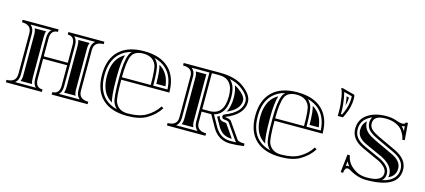

<svg xmlns="http://www.w3.org/2000/svg" viewBox="-59 -1283 4003 1808"><g transform="rotate(15 1942.5 -379.0)"><path d="M742.9 -23.9Q708.5 -51.5 708.5 -106V-503.4Q708.5 -557.9 742.9 -585.4H539.3Q568.8 -557.9 568.8 -503.4V-106Q568.8 -47.6 539.3 -23.9ZM695.6 -47.9H584.2Q592.8 -73.2 592.8 -106V-503.4Q592.8 -541.7 584.2 -561.5H695.6Q684.6 -536.1 684.6 -503.4V-106Q684.6 -73.2 695.6 -47.9ZM544.9 -328.4V-503.4Q544.9 -585.4 475.6 -585.4V-609.4H826.2V-585.4Q732.4 -585.4 732.4 -503.4V-106Q732.4 -23.9 826.2 -23.9V0H475.6V-23.9Q544.9 -23.9 544.9 -106V-304.4H310.5V-106Q310.5 -23.9 379.9 -23.9V0H29.3V-23.9Q123 -23.9 123 -106V-503.4Q123 -585.4 29.3 -585.4V-609.4H379.9V-585.4Q310.5 -585.4 310.5 -503.4V-328.4ZM112.5 -23.9H316.2Q286.6 -47.6 286.6 -106V-503.4Q286.6 -557.9 316.2 -585.4H112.5Q147 -557.9 147 -503.4V-106Q147 -51.5 112.5 -23.9ZM159.9 -47.9Q170.9 -73.2 170.9 -106V-503.4Q170.9 -536.1 159.9 -561.5H271.2Q262.7 -541.7 262.7 -503.4V-106Q262.7 -73.2 271.2 -47.9Z M1212.9 -13.2Q1321.5 -13.2 1387 -49.8Q1461.2 -91.3 1504.9 -160.2L1525.1 -147.2Q1479 -74.7 1398.7 -28.8Q1329.6 10.7 1212.9 10.7Q1053.7 10.7 969.2 -70.1Q884.8 -150.9 884.8 -304.7Q884.8 -458 970.2 -539.3Q1054.9 -620.1 1212.9 -620.1Q1370.6 -620.1 1455.6 -539.3Q1541 -458 1541 -304.7H1072.3Q1072.3 -126.5 1089.8 -86.9Q1122.6 -13.2 1212.9 -13.2ZM1072.3 -328.6H1353.5Q1353.5 -486.6 1335.9 -524.7Q1303 -596.2 1212.9 -596.2Q1123.5 -596.2 1098.1 -536.4Q1072.3 -475.1 1072.3 -328.6ZM1048.3 -328.6Q1048.3 -480.2 1076.2 -545.7Q1082 -559.6 1090.8 -571Q1096.2 -577.9 1101.6 -583.3Q1032.2 -565.2 986.8 -522Q908.7 -447.8 908.7 -304.7Q908.7 -161.1 985.8 -87.4Q1032.7 -42.5 1105.7 -24.7Q1082 -45.2 1067.9 -77.1Q1048.3 -121.3 1048.3 -304.7ZM1321.5 -584Q1343.8 -564.5 1357.7 -534.7Q1377.4 -491.7 1377.4 -328.6H1516.6Q1510.5 -454.1 1439 -522Q1392.6 -566.2 1321.5 -584ZM1024.4 -328.6V-304.7Q1024.4 -127.4 1043.5 -74.2Q1020.5 -87.2 1002.2 -104.7Q932.6 -171.4 932.6 -304.7Q932.6 -437.5 1003.2 -504.6Q1022.7 -523.2 1047.4 -536.6Q1024.4 -466.3 1024.4 -328.6ZM1383.5 -533.7Q1405 -521.2 1422.6 -504.6Q1480 -450.2 1490.7 -352.5H1401.4Q1399.9 -484.6 1383.5 -533.7Z M2271.2 -15.1Q2266.1 -18.6 2262.5 -22.5L2257.3 -28.6L2150.1 -182.9Q2137.2 -192.6 2104 -194.1Q2095.2 -194.6 2089.1 -200Q2083 -205.3 2081.5 -214.1Q2080.1 -222.9 2084.1 -230Q2088.1 -237.1 2096.4 -240.2Q2178.5 -272.7 2216.9 -315.1Q2255.4 -357.4 2255.4 -409.7Q2255.4 -469.2 2166.7 -531.7Q2122.8 -562.7 2057.4 -575.7Q2064 -570.3 2070.3 -563.5Q2084.5 -548.3 2094.1 -528.6Q2103.8 -508.8 2109.7 -479.5Q2115.7 -450.2 2115.7 -414.6Q2115.7 -377.9 2110 -347.7Q2104.2 -317.4 2094.7 -296.6Q2085.2 -275.9 2071.5 -260Q2057.9 -244.1 2043.7 -234.9Q2029.8 -226.1 2012.7 -220.2Q2007.6 -218.5 1999.5 -216.1L2059.1 -109.9Q2086.2 -61.5 2125.1 -37.4Q2164.1 -13.2 2216.3 -13.2Q2243.4 -13.2 2271.2 -15.1ZM1856.9 -105.7V-585.2H1684.1Q1715.1 -560.5 1717.3 -514.2V-105.7Q1717.3 -51 1682.9 -23.7H1891.4Q1856.9 -51.3 1856.9 -105.7ZM1599.6 -609.1H1951.2Q2098.1 -609.1 2180.4 -551.3Q2279.3 -481.7 2279.3 -409.7Q2279.3 -286.9 2105.2 -218Q2149.7 -215.8 2168 -199L2276.9 -42.2Q2289.8 -23.7 2349.6 -23.7V0Q2281.5 10.7 2216.3 10.7Q2099.4 10.7 2038.3 -98.1L1975.3 -210.4H1880.9V-105.7Q1880.9 -23.7 1974.6 -23.7V0.2H1599.6V-23.7Q1693.4 -23.7 1693.4 -105.7V-513.7Q1689.9 -585.2 1599.6 -585.2ZM1880.9 -585.2V-234.4H1951.2Q2091.8 -234.4 2091.8 -414.6Q2091.8 -585.2 1951.2 -585.2ZM2034.4 -202.9Q2047.4 -207.8 2057.4 -215.3Q2057.9 -206.1 2061.8 -198Q2065.9 -189 2073.2 -182.1Q2091.6 -170.9 2102.8 -170.2Q2125.5 -168.5 2133.3 -165L2222.2 -37.1H2216.3Q2170.9 -37.1 2137.7 -57.6Q2104 -78.6 2080.1 -121.6ZM2118.9 -531.5Q2137.5 -522.9 2152.8 -512.2Q2231.4 -457 2231.4 -409.7Q2231.4 -366.7 2199.2 -331.1Q2169.4 -298.3 2108.6 -271.2Q2112.8 -278.6 2116.5 -286.6Q2127.2 -310.1 2133.5 -343.3Q2139.6 -375.7 2139.6 -414.6Q2139.6 -452.6 2133.3 -484.4Q2127.4 -511.5 2118.9 -531.5ZM1833 -105.7Q1833 -73 1844 -47.6H1730.2Q1741.2 -73 1741.2 -105.7V-514.9Q1740 -540.8 1731.2 -561.3H1833Z M2707 -13.2Q2815.7 -13.2 2881.1 -49.8Q2955.3 -91.3 2999 -160.2L3019.3 -147.2Q2973.1 -74.7 2892.8 -28.8Q2823.7 10.7 2707 10.7Q2547.9 10.7 2463.4 -70.1Q2378.9 -150.9 2378.9 -304.7Q2378.9 -458 2464.4 -539.3Q2549.1 -620.1 2707 -620.1Q2864.7 -620.1 2949.7 -539.3Q3035.2 -458 3035.2 -304.7H2566.4Q2566.4 -126.5 2584 -86.9Q2616.7 -13.2 2707 -13.2ZM2566.4 -328.6H2847.7Q2847.7 -486.6 2830.1 -524.7Q2797.1 -596.2 2707 -596.2Q2617.7 -596.2 2592.3 -536.4Q2566.4 -475.1 2566.4 -328.6ZM2542.5 -328.6Q2542.5 -480.2 2570.3 -545.7Q2576.2 -559.6 2585 -571Q2590.3 -577.9 2595.7 -583.3Q2526.4 -565.2 2481 -522Q2402.8 -447.8 2402.8 -304.7Q2402.8 -161.1 2480 -87.4Q2526.9 -42.5 2599.9 -24.7Q2576.2 -45.2 2562 -77.1Q2542.5 -121.3 2542.5 -304.7ZM2815.7 -584Q2837.9 -564.5 2851.8 -534.7Q2871.6 -491.7 2871.6 -328.6H3010.7Q3004.6 -454.1 2933.1 -522Q2886.7 -566.2 2815.7 -584ZM2518.6 -328.6V-304.7Q2518.6 -127.4 2537.6 -74.2Q2514.6 -87.2 2496.3 -104.7Q2426.8 -171.4 2426.8 -304.7Q2426.8 -437.5 2497.3 -504.6Q2516.8 -523.2 2541.5 -536.6Q2518.6 -466.3 2518.6 -328.6ZM2877.7 -533.7Q2899.2 -521.2 2916.7 -504.6Q2974.1 -450.2 2984.9 -352.5H2895.5Q2894 -484.6 2877.7 -533.7Z M3154.1 -526.9H3165.3L3175.3 -547.1Q3210.4 -621.3 3210.4 -698Q3210.4 -708.3 3209.5 -716.1L3130.6 -736.8Q3136 -718 3142.1 -684.8Q3154.1 -615.7 3154.1 -553.7ZM3175.3 -615.2Q3172.1 -651.1 3165.5 -689L3162.8 -703.6L3186.5 -697.3Q3186.5 -655.8 3175.3 -615.2ZM3180.4 -502.9H3130.1V-553.7Q3130.1 -613.5 3118.4 -680.7Q3106.7 -747.6 3093.8 -760.7L3102.1 -769L3227.3 -736.1Q3234.4 -729 3234.4 -698Q3234.4 -616 3196.8 -536.9Z M3768.3 -525.1 3764.6 -572.8Q3758.3 -569.6 3750.2 -567.9Q3749.8 -567.9 3735.6 -566.7H3735.1Q3749.5 -554 3759.3 -539.3Q3764.2 -532 3768.3 -525.1ZM3324.7 -67.1Q3332.3 -71.5 3339.8 -72.8Q3349.4 -74 3357.2 -72.8Q3340.6 -92 3329.8 -114ZM3688.2 -26.4Q3726.6 -34.9 3754.4 -48.8Q3782.2 -62.7 3799.1 -81.4Q3815.9 -100.1 3823.9 -122.1Q3831.8 -144 3831.8 -170.7Q3831.8 -214.1 3804.9 -249.1Q3778.1 -284.2 3720.5 -311L3544.7 -393.1Q3499 -414.8 3473.1 -436Q3432.4 -469.2 3432.4 -519.3Q3432.4 -551.8 3448.5 -574.5Q3425 -564.9 3405 -551Q3343.3 -508.5 3343.3 -430.2Q3343.3 -386.5 3368.7 -353Q3395.5 -317.6 3453.4 -291.3L3619.4 -216.1Q3717.8 -165 3717.8 -95Q3717.8 -52.2 3688.2 -26.4ZM3764.2 -608.4 3785.6 -610.8 3798.6 -445.6 3774.7 -443.1Q3771.5 -478.5 3739.5 -525.9Q3719.2 -555.9 3676.1 -576Q3633.1 -596.2 3572.3 -596.2Q3456.3 -596.2 3456.3 -519.3Q3456.3 -480.7 3488.3 -454.6Q3512 -435.3 3554.9 -414.8L3730.7 -332.8Q3855.5 -274.2 3855.7 -170.7Q3855.7 10.7 3545.2 10.7Q3502.7 10.7 3463.4 -1Q3416.7 -15.1 3377.9 -39.1Q3361.1 -49.6 3348.9 -49.6Q3321.3 -49.6 3316.4 2.4L3293 0L3312.7 -175.8L3336.7 -173.3Q3348.6 -88.1 3440.9 -36.9Q3483.6 -13.2 3545.2 -13.2Q3693.8 -13.2 3693.8 -95Q3693.8 -150.6 3608.9 -194.6L3443.6 -269.5Q3380.1 -298.3 3349.6 -338.6Q3319.6 -378.2 3319.3 -430.2Q3319.3 -521.2 3391.4 -570.8Q3463.1 -620.1 3572.3 -620.1Q3630.1 -620.1 3669.2 -605.5Q3709 -590.6 3735.6 -590.6Q3761 -590.6 3764.2 -608.4ZM3739 -68.1Q3741.7 -81.1 3741.7 -95Q3741.7 -137.5 3713.4 -173.3Q3685.1 -209.2 3629.9 -237.5L3463.4 -313Q3410.9 -336.7 3387.7 -367.4Q3367.2 -394.5 3367.2 -430.2V-430.7Q3367.2 -489.7 3408.4 -523.9V-519.3Q3408.4 -458 3458 -417.5Q3486.1 -394.5 3534.4 -371.6L3710.4 -289.3Q3762.7 -264.9 3785.9 -234.6Q3807.9 -206.1 3807.9 -170.7V-170.4Q3807.9 -148.4 3801.3 -130.4Q3794.9 -112.8 3781.2 -97.4Q3767.3 -82 3743.7 -70.3Z"/></g></svg>

Font: itsadzokeS01
Style: Regular
Weight: 600
Width: 6
Version: Version 0.46